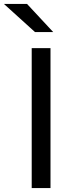

<svg xmlns="http://www.w3.org/2000/svg" viewBox="-82 -961 359 981"><path d="M176 0H80V-715H176ZM97 -797 -62 -941H56L190 -797Z"/></svg>

Font: Wix Madefor Display Medium
Style: Regular
Weight: 500
Designer: Dalton Maag Ltd
Foundry: Dalton Maag Ltd
Version: Version 3.100